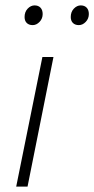

<svg xmlns="http://www.w3.org/2000/svg" viewBox="-20 -691 349 711"><path d="M101 -598Q87 -598 79 -606Q71 -614 71 -628Q71 -647 82.5 -659Q94 -671 108 -671Q122 -671 130 -662.5Q138 -654 138 -639Q138 -622 126.5 -610Q115 -598 101 -598ZM272 -598Q258 -598 250 -606Q242 -614 242 -628Q242 -647 253.5 -659Q265 -671 279 -671Q293 -671 301 -662.5Q309 -654 309 -639Q309 -622 297.5 -610Q286 -598 272 -598ZM40 0 137 -480H178L82 0Z"/></svg>

Font: TypoPRO Source Sans Pro
Style: Italic
Weight: 300
Italic angle: -11°
Designer: Paul D. Hunt
Foundry: Adobe Systems Incorporated
Version: Version 1.075;PS 2.000;hotconv 1.0.86;makeotf.lib2.5.63406